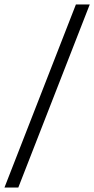

<svg xmlns="http://www.w3.org/2000/svg" viewBox="-66 -770 422 860"><path d="M274 -750H336L16 70H-46Z"/></svg>

Font: Bellota Text
Style: Italic
Weight: 400
Italic angle: -7.5°
Designer: Kemie Guaida
Foundry: Kemie Guaida
Version: Version 4.001